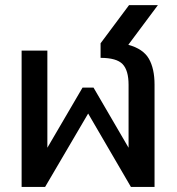

<svg xmlns="http://www.w3.org/2000/svg" viewBox="-20 -734 695 754"><path d="M64.9 0V-535.2H166V-153.8L304.2 -390.1H347.2L484.9 -153.8V-400.9Q484.9 -458 461.2 -482.4Q437.5 -506.8 375 -506.8V-564L486.8 -713.9H600.1L483.9 -558.1Q542.5 -542 564.7 -503.2Q586.9 -464.4 586.9 -401.9V0H494.1L326.2 -288.1L157.2 0Z"/></svg>

Font: Prompt
Style: Regular
Weight: 400
Designer: Katatrad Team
Foundry: CadsonDemak
Version: Version 1.000;PS 001.000;hotconv 1.0.88;makeotf.lib2.5.64775